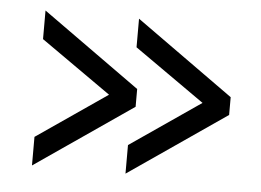

<svg xmlns="http://www.w3.org/2000/svg" viewBox="-38 -508 672 495"><g transform="rotate(5 298.0 -260.5)"><path d="M556 -234 303 -60V-134L485 -259L303 -387V-461L556 -280ZM61 -134 243 -259 61 -387V-461L314 -280V-234L61 -60Z"/></g></svg>

Font: YasnoRaleway Medium
Style: Regular
Weight: 500
Designer: Matt McInerney, Pablo Impallari, Rodrigo Fuenzalida
Foundry: Matt McInerney, Pablo Impallari, Rodrigo Fuenzalida
Version: Version 4.026